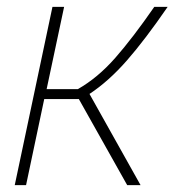

<svg xmlns="http://www.w3.org/2000/svg" viewBox="-20 -540 511 560"><path d="M23 0 133 -520H167L116 -280H207Q265 -313 316 -371Q367 -429 430 -520H469Q403 -424 350 -363.5Q297 -303 241 -266L390 0H351L210 -251H109L56 0Z"/></svg>

Font: Raleway-v4020 ExtraLight
Style: Italic
Weight: 275
Italic angle: -12°
Designer: Matt McInerney, Pablo Impallari, Rodrigo Fuenzalida
Foundry: Matt McInerney, Pablo Impallari, Rodrigo Fuenzalida
Version: Version 4.020;PS 004.020;hotconv 1.0.88;makeotf.lib2.5.64775